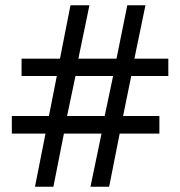

<svg xmlns="http://www.w3.org/2000/svg" viewBox="-20 -803 686 730"><path d="M113 -93 153 -295H25V-362H166L196 -514H62V-580H208L248 -783H320L278 -580H423L464 -783H533L491 -580H620V-514H479L448 -362H586V-295H435L395 -93H324L366 -295H223L183 -93ZM235 -362H378L410 -514H267Z"/></svg>

Font: Noto Sans Kannada UI
Style: Regular
Weight: 400
Designer: Jelle Bosma - Monotype Design Team
Foundry: Monotype Imaging Inc.
Version: Version 2.005; ttfautohint (v1.8.4.7-5d5b)